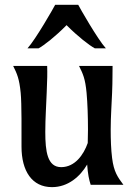

<svg xmlns="http://www.w3.org/2000/svg" viewBox="-20 -767 577 797"><path d="M356.4 0H492.2C468.8 -31.7 452.6 -52.7 445.3 -111.3C440.9 -146.5 439.5 -187 439.5 -229C439.5 -283.7 443.8 -338.4 445.3 -381.3C447.8 -440.4 446.3 -460.9 447.3 -493.2H308.1C324.2 -460.9 334 -440.4 339.4 -381.3C343.3 -338.4 345.2 -283.7 345.2 -229C345.2 -210 344.7 -191.4 344.2 -173.3C327.1 -124.5 291 -73.2 233.9 -73.2C176.8 -73.2 168 -137.7 168 -219.2C168 -277.8 172.4 -335.4 173.8 -381.3C176.3 -440.4 176.8 -460.9 175.8 -493.2H34.7C50.8 -460.9 60.1 -440.4 65.9 -381.3C70.3 -338.4 69.3 -212.9 69.3 -158.2C69.3 -57.1 112.8 9.8 195.8 9.8C262.7 9.8 312.5 -34.2 341.8 -84C344.7 -43.5 349.6 -21 356.4 0ZM373.5 -566.4H419.4C385.3 -604 309.6 -736.8 304.7 -747.1H209C204.1 -736.8 128.4 -604 94.2 -566.4H140.1C162.1 -578.1 210.4 -615.7 256.3 -662.6C302.7 -615.7 351.6 -578.1 373.5 -566.4Z"/></svg>

Font: Amarante
Style: Regular
Weight: 400
Designer: Karolina Lach
Foundry: Sorkin Type Co.
Version: Version 1.001